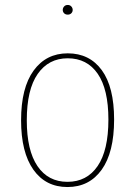

<svg xmlns="http://www.w3.org/2000/svg" viewBox="-20 -744 545 774"><path d="M440 -262Q440 -130 390 -60Q340 10 252 10Q164 10 114.5 -60Q65 -130 65 -259Q65 -390 115.5 -459.5Q166 -529 253 -529Q341 -529 390.5 -461Q440 -393 440 -262ZM88 -259Q88 -138 131 -74.5Q174 -11 252 -11Q330 -11 373.5 -74.5Q417 -138 417 -262Q417 -384 374 -446.5Q331 -509 253 -509Q176 -509 132 -446Q88 -383 88 -259ZM273 -704Q273 -696 267.5 -690.5Q262 -685 253 -685Q244 -685 238.5 -690.5Q233 -696 233 -704Q233 -712 238.5 -718Q244 -724 253 -724Q262 -724 267.5 -718Q273 -712 273 -704Z"/></svg>

Font: Fira Sans Condensed Thin
Style: Regular
Weight: 250
Width: 3
Designer: Carrois Corporate & Edenspiekermann AG
Foundry: Carrois Corporate GbR & Edenspiekermann AG
Version: Version 4.203